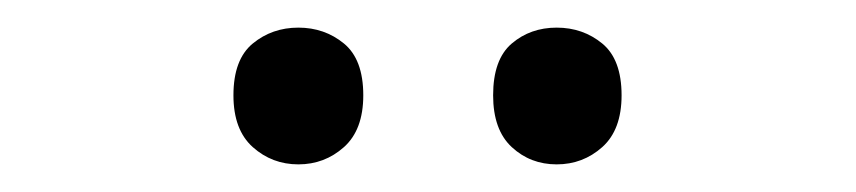

<svg xmlns="http://www.w3.org/2000/svg" viewBox="-20 -750 620 139"><path d="M149 -681Q149 -707 163 -718.5Q177 -730 196 -730Q215 -730 229 -718.5Q243 -707 243 -681Q243 -656 229 -643.5Q215 -631 196 -631Q177 -631 163 -643.5Q149 -656 149 -681ZM337 -681Q337 -707 350.5 -718.5Q364 -730 383 -730Q402 -730 416 -718.5Q430 -707 430 -681Q430 -656 416 -643.5Q402 -631 383 -631Q364 -631 350.5 -643.5Q337 -656 337 -681Z"/></svg>

Font: Noto Sans Armenian
Style: Regular
Weight: 400
Designer: Monotype Design Team
Foundry: Monotype Imaging Inc.
Version: Version 2.007